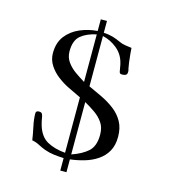

<svg xmlns="http://www.w3.org/2000/svg" viewBox="-127 -908 954 1084"><g transform="rotate(15 350.0 -366.0)"><path d="M492 -177Q492 -219 473 -247Q454 -275 424.5 -295.5Q395 -316 363 -334V-28Q422 -48 457 -79Q492 -110 492 -177ZM327 -720Q270 -708 236.5 -680Q203 -652 203 -589Q203 -553 222.5 -526Q242 -499 270.5 -479Q299 -459 327 -442ZM593 -192Q593 -142 573.5 -107.5Q554 -73 520.5 -50.5Q487 -28 446 -16Q405 -4 363 1V76H327V3Q297 2 269 -1.5Q241 -5 213 -15Q192 -23 172.5 -33.5Q153 -44 130 -48Q125 -83 116 -124.5Q107 -166 107 -200Q107 -215 125 -215Q138 -215 142.5 -208.5Q147 -202 149 -191Q151 -178 153.5 -166Q156 -154 160 -141Q179 -80 222.5 -56.5Q266 -33 327 -28V-352Q289 -371 250 -389Q219 -404 187.5 -428Q156 -452 135.5 -484Q115 -516 115 -554Q115 -615 145.5 -654.5Q176 -694 224.5 -715Q273 -736 327 -740V-808H363V-739Q391 -738 415.5 -731Q440 -724 465 -712Q480 -705 500 -702Q520 -699 536 -697Q537 -682 539 -659.5Q541 -637 544 -614.5Q547 -592 550 -578Q553 -571 553 -562Q553 -547 545 -542.5Q537 -538 524 -538Q516 -538 512.5 -540Q509 -542 507 -549Q504 -563 502 -577Q500 -591 496 -604Q483 -650 445.5 -680Q408 -710 363 -720V-426Q403 -408 443.5 -388.5Q484 -369 518 -343Q552 -317 572.5 -280.5Q593 -244 593 -192Z"/></g></svg>

Font: Kaisei Opti
Style: Regular
Weight: 400
Designer: Font-Kai, 金井和夫
Foundry: KAZUO KANAI
Version: Version 5.003